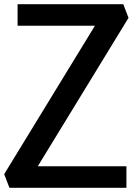

<svg xmlns="http://www.w3.org/2000/svg" viewBox="-20 -895 632 915"><path d="M0 -65 432.5 -772.5H63.8V-875H567.5L592.5 -810L160 -102.5H582.5V0H25Z"/></svg>

Font: Abordage
Style: Regular
Weight: 400
Designer: Ange Degheest & Eugénie Bidaut
Foundry: Velvetyne Type Foundry
Version: Version 1.000;FEAKit 1.0